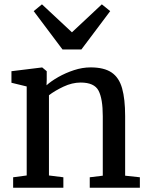

<svg xmlns="http://www.w3.org/2000/svg" viewBox="-20 -886 700 906"><path d="M106 -58V-478L34 -495.5V-550L176.5 -567.5H179.5L200.5 -550V-508.5L199.5 -483.5Q221 -503 255.2 -522.5Q289.5 -542 329.2 -555Q369 -568 407.5 -568Q471 -568 506.5 -544Q542 -520 556.2 -469.2Q570.5 -418.5 570.5 -338.5V-57L640 -49.5V0H403.5V-49.5L465 -57V-338Q465 -420 445 -458.2Q425 -496.5 360.5 -496.5Q320.5 -496.5 279.2 -477Q238 -457.5 211 -436.5V-58L279 -49.5V0H42V-49.5ZM178 -865.5 319.5 -733.5 460.5 -865.5 500 -833.5 364 -652.5H275L139 -833.5Z"/></svg>

Font: Merriweather
Style: Regular
Weight: 400
Designer: Eben Sorkin
Foundry: Eben Sorkin
Version: Version 2.100; ttfautohint (v1.7.19-72a1) -l 8 -r 50 -G 200 